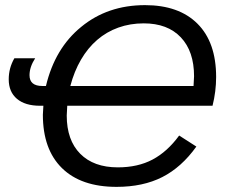

<svg xmlns="http://www.w3.org/2000/svg" viewBox="-20 -718 890 748"><path d="M242 -306 240 -268Q240 -172 292.5 -119Q345 -66 439 -66Q517 -66 574.5 -96.5Q632 -127 678 -190L745 -147Q687 -66 612 -28Q537 10 434 10Q296 10 221.5 -63Q147 -136 147 -271L149 -306H136Q78 -306 46 -333Q14 -360 14 -409Q14 -453 36 -491H117Q95 -457 95 -425Q95 -383 145 -383H159Q194 -530 296 -613Q399 -698 545 -698Q677 -698 749.5 -625.5Q822 -553 822 -418Q822 -362 808 -306ZM540 -627Q487 -627 441 -610.5Q395 -594 358.5 -562.5Q322 -531 295.5 -485.5Q269 -440 254 -383H734L736 -421Q736 -518 684.5 -572.5Q633 -627 540 -627Z"/></svg>

Font: Libra Sans Modern
Style: Italic
Weight: 400
Italic angle: -12°
Foundry: Stefan Peev, Context Ltd
Version: Version 1.000